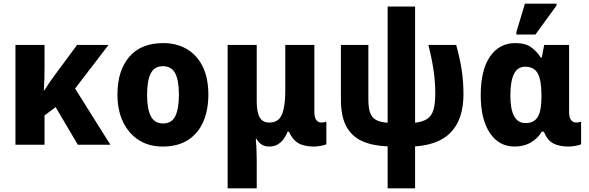

<svg xmlns="http://www.w3.org/2000/svg" viewBox="-20 -796 3242 1056"><path d="M577 -549 393 -309 587 0H408L286 -207L225 -161V0H65V-549H225V-426Q225 -390 224 -358.5Q223 -327 221 -299H224Q236 -318 250 -339Q264 -360 279 -380L404 -549Z M1126 -276Q1126 -191 1098 -126.5Q1070 -62 1014 -26Q958 10 875 10Q798 10 742.5 -26Q687 -62 656.5 -126Q626 -190 626 -276Q626 -407 690.5 -483Q755 -559 878 -559Q951 -559 1007 -526.5Q1063 -494 1094.5 -430.5Q1126 -367 1126 -276ZM789 -275Q789 -197 809.5 -157Q830 -117 877 -117Q924 -117 944 -157Q964 -197 964 -276Q964 -354 943.5 -393Q923 -432 876 -432Q830 -432 809.5 -393Q789 -354 789 -275Z M1232 240V-549H1392V-238Q1392 -180 1408 -151Q1424 -122 1461 -122Q1512 -122 1530.5 -166Q1549 -210 1549 -296V-549H1709V-182Q1709 -149 1720 -135.5Q1731 -122 1747 -122Q1763 -122 1775 -127V-3Q1768 2 1745 6Q1722 10 1708 10Q1653 10 1621 -8.5Q1589 -27 1569 -72H1562Q1529 10 1462 10Q1437 10 1420 -0.5Q1403 -11 1390 -33H1387Q1389 -13 1390.5 20Q1392 53 1392 82V240Z M2112 240V9Q2030 6 1972.5 -19.5Q1915 -45 1885 -100.5Q1855 -156 1855 -250V-549H2006V-250Q2006 -202 2016 -175Q2026 -148 2049 -136Q2072 -124 2112 -121V-760H2263V-121Q2305 -126 2329.5 -142Q2354 -158 2364 -192Q2374 -226 2374 -283Q2374 -347 2364 -413Q2354 -479 2336 -549H2489Q2510 -473 2519.5 -409.5Q2529 -346 2529 -281Q2529 -183 2496.5 -120.5Q2464 -58 2404.5 -27Q2345 4 2263 9V240Z M2810 10Q2724 10 2674 -65Q2624 -140 2624 -272Q2624 -411 2675 -485Q2726 -559 2815 -559Q2870 -559 2901.5 -536Q2933 -513 2954 -480H2960L2973 -549H3110V-182Q3110 -149 3121 -135.5Q3132 -122 3148 -122Q3164 -122 3176 -127V-3Q3169 2 3146 6Q3123 10 3109 10Q3054 10 3021.5 -8Q2989 -26 2971 -72H2960Q2939 -36 2900.5 -13Q2862 10 2810 10ZM2870 -119Q2917 -119 2937.5 -152.5Q2958 -186 2958 -262V-275Q2958 -352 2938.5 -390.5Q2919 -429 2868 -429Q2826 -429 2806.5 -388.5Q2787 -348 2787 -271Q2787 -119 2870 -119ZM2820 -606V-619L2867 -776H3041V-766L2925 -606Z"/></svg>

Font: Noto Sans SemiCondensed ExtraBold
Style: Regular
Weight: 800
Width: 4
Designer: Monotype Design Team
Foundry: Monotype Imaging Inc.
Version: Version 2.013; ttfautohint (v1.8.4.7-5d5b)